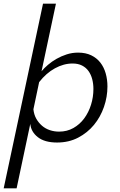

<svg xmlns="http://www.w3.org/2000/svg" viewBox="-56 -760 652 1040"><path d="M367 -475Q408 -475 438 -460.5Q468 -446 487.5 -421Q507 -396 516.5 -362.5Q526 -329 526 -292Q526 -235 507 -180.5Q488 -126 453 -83.5Q418 -41 367.5 -14.5Q317 12 253 12Q186 12 149 -17Q112 -46 108 -89L34 260H-36L177 -740H247L169 -374Q183 -391 204 -409Q225 -427 250.5 -441.5Q276 -456 305.5 -465.5Q335 -475 367 -475ZM337 -416Q289 -416 241.5 -390Q194 -364 156 -315L125 -168Q128 -139 140.5 -117Q153 -95 171.5 -79Q190 -63 214 -55Q238 -47 264 -47Q307 -47 341.5 -66.5Q376 -86 400 -118.5Q424 -151 437 -192.5Q450 -234 450 -278Q450 -306 443.5 -331Q437 -356 423.5 -375Q410 -394 388.5 -405Q367 -416 337 -416Z"/></svg>

Font: Quattrocento Sans
Style: Italic
Weight: 400
Designer: Pablo Impallari
Foundry: Pablo Impallari, Igino Marini, Brenda Gallo
Version: Version 2.000